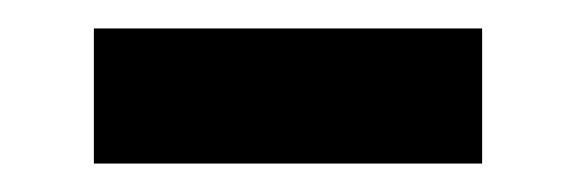

<svg xmlns="http://www.w3.org/2000/svg" viewBox="-20 -351 404 135"><path d="M46 -331H319V-236H46Z"/></svg>

Font: LT Museum
Style: Bold
Weight: 700
Designer: Daniel Lyons
Foundry: LyonsType
Version: Version 1.010